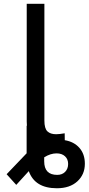

<svg xmlns="http://www.w3.org/2000/svg" viewBox="-20 -770 465 1003"><path d="M14.6 140.1 119.1 30.8V-113.3H120.6Q119.6 -127.9 119.6 -135.3V-750H211.9V-140.1Q211.9 -98.6 227.8 -83.7Q243.7 -68.8 272.9 -68.8Q290 -68.8 317.9 -73.7L318.4 -37.6Q366.2 -29.8 394.8 2.4Q423.3 34.7 423.3 85.4Q423.3 141.6 384 177.5Q344.7 213.4 277.3 213.4Q162.1 213.4 130.4 124L64.9 195.8ZM275.4 31.2Q243.7 31.2 210.9 51.8V72.8Q210.9 143.6 278.8 143.6Q304.7 143.6 320.3 127.7Q335.9 111.8 335.9 86.4Q335.9 61.5 319.6 46.4Q303.2 31.2 275.4 31.2Z"/></svg>

Font: Bert Sans Medium
Style: Regular
Weight: 500
Designer: Christian Robertson, Adam Twardoch, & Cristiano Sobral
Foundry: Google
Version: Version 12.135;January 10, 2020;FontCreator 12.0.0.2547 64-b